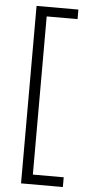

<svg xmlns="http://www.w3.org/2000/svg" viewBox="-59 -749 435 942"><g transform="rotate(5 158.5 -278.0)"><path d="M288 159H82V-715H288V-668H136V111H288Z"/></g></svg>

Font: Noto Sans Arabic SemCond Light
Style: Regular
Weight: 300
Width: 4
Designer: Monotype Design Team, Nadine Chahine, Nizar Qandah and Khaled Hosny
Foundry: Monotype Imaging Inc.
Version: Version 2.012; ttfautohint (v1.8.4.7-5d5b)